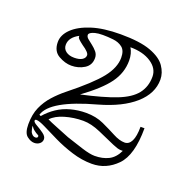

<svg xmlns="http://www.w3.org/2000/svg" viewBox="-69 -794 461 455"><g transform="rotate(20 161.5 -567.0)"><path d="M59 -411Q50 -411 40.5 -418.5Q31 -426 31 -448Q31 -473 39 -491Q47 -509 60 -523.5Q73 -538 88 -550Q142 -593 163 -619.5Q184 -646 184 -671Q184 -689 174.5 -696.5Q165 -704 151 -705.5Q137 -707 125 -707Q113 -707 105.5 -705Q98 -703 94.5 -700.5Q91 -698 91 -695Q91 -690 96.5 -685.5Q102 -681 108.5 -676Q115 -671 120.5 -664.5Q126 -658 126 -649Q126 -631 111.5 -622Q97 -613 79 -613Q63 -613 46.5 -622.5Q30 -632 30 -655Q30 -673 46 -688.5Q62 -704 91.5 -713.5Q121 -723 164 -723Q213 -723 240 -713Q267 -703 278 -687Q289 -671 289 -654Q289 -619 258 -591.5Q227 -564 170 -548Q115 -533 84.5 -515.5Q54 -498 48 -478L52 -476Q64 -490 79 -500Q94 -510 112.5 -515Q131 -520 151 -520Q176 -520 195.5 -511Q215 -502 231 -493.5Q247 -485 260 -485Q271 -485 277 -497Q283 -509 283 -533H293Q293 -465 266.5 -438Q240 -411 204 -411Q179 -411 153.5 -419Q128 -427 106.5 -437.5Q85 -448 69 -456Q53 -464 46 -464Q42 -464 42 -461Q42 -457 51 -452Q60 -447 69 -440.5Q78 -434 78 -427Q78 -420 72.5 -415.5Q67 -411 59 -411ZM50 -655Q50 -645 58 -639Q66 -633 79 -633Q92 -633 99 -637.5Q106 -642 106 -649Q106 -656 88 -668Q80 -674 76.5 -677.5Q73 -681 73 -683Q73 -684 73 -684.5Q73 -685 73 -686Q50 -674 50 -655ZM72 -475Q80 -471 96.5 -464.5Q113 -458 130 -451Q151 -444 171.5 -437.5Q192 -431 204 -431Q224 -431 239 -438.5Q254 -446 263 -465Q262 -465 261 -465Q260 -465 258 -465Q254 -465 249 -466.5Q244 -468 237 -471Q219 -479 195 -489.5Q171 -500 151 -500Q127 -500 105 -493.5Q83 -487 72 -475ZM196 -702Q204 -689 204 -671Q204 -640 185 -614Q166 -588 122 -556Q177 -568 209 -580.5Q241 -593 255 -611Q269 -629 269 -654Q269 -675 248.5 -688.5Q228 -702 196 -702ZM42 -448Q42 -444 43 -440Q44 -436 45 -433Q50 -424 57 -424Q63 -424 63 -429Q63 -431 59.5 -432.5Q56 -434 51 -438Q48 -440 46 -442.5Q44 -445 42 -448Z"/></g></svg>

Font: Kalnia Glaze Thin
Style: Regular
Weight: 100
Version: Version 1.110